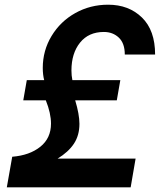

<svg xmlns="http://www.w3.org/2000/svg" viewBox="-20 -797 680 817"><path d="M32 -130Q106 -136 151.5 -172.5Q197 -209 197 -271Q197 -315 175 -370H79L94 -456H168Q162 -479 162 -508Q162 -582 199.5 -644Q237 -706 300.5 -741.5Q364 -777 440 -777Q528 -777 584 -722.5Q640 -668 640 -565H511Q511 -613 485.5 -637Q460 -661 422 -661Q357 -661 320.5 -615.5Q284 -570 284 -497Q284 -475 288 -456H492L477 -370H300Q318 -310 318 -270Q318 -221 294.5 -185.5Q271 -150 225 -122H557L536 0H9Z"/></svg>

Font: Open Sauce One
Style: Bold Italic
Weight: 700
Italic angle: -10°
Designer: Alfredo Marco Pradil
Foundry: Creative Sauce Fz LLC
Version: Version 1.477